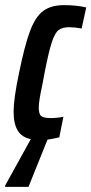

<svg xmlns="http://www.w3.org/2000/svg" viewBox="-45 -538 356 748"><path d="M291 -509 273 -427Q245 -432 225 -432Q198 -432 183.5 -421Q169 -410 157 -374Q145 -338 129 -256Q127 -244 124.5 -232Q122 -220 120 -208Q106 -144 106 -119Q106 -93 116 -85.5Q126 -78 152 -78Q177 -78 202 -83L186 -3Q161 3 140 6L66 190H-25V185L75 4Q40 -3 24 -29.5Q8 -56 8 -103Q8 -153 29 -253Q51 -361 72 -417Q93 -473 123.5 -495.5Q154 -518 205 -518Q253 -518 291 -509Z"/></svg>

Font: Saira Ultra Condensed
Style: Bold Italic
Weight: 700
Width: 1
Italic angle: -12°
Designer: Hector Gatti with collaboration of the Omnibus-Type team
Foundry: Omnibus-Type
Version: Version 1.001; ttfautohint (v1.8)